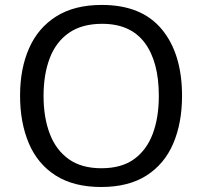

<svg xmlns="http://www.w3.org/2000/svg" viewBox="-20 -745 816 775"><path d="M714.8 -357.9Q714.8 -249 679.4 -166Q644 -83 571.5 -36.6Q499 9.8 388.2 9.8Q277.8 9.8 204.8 -36.6Q131.8 -83 96.4 -166.5Q61 -250 61 -358.9Q61 -467.8 97.4 -550.3Q133.8 -632.8 207.3 -679Q280.8 -725.1 391.1 -725.1Q551.8 -725.1 633.3 -626.5Q714.8 -527.8 714.8 -357.9ZM155.8 -357.9Q155.8 -271 180.9 -205.1Q206.1 -139.2 257.6 -102.5Q309.1 -65.9 389.2 -65.9Q470.2 -65.9 521 -102.5Q571.8 -139.2 596.4 -204.6Q621.1 -270 621.1 -357.9Q621.1 -496.1 564 -572.5Q506.8 -648.9 392.1 -648.9Q311 -648.9 258.5 -612.5Q206.1 -576.2 180.9 -510.5Q155.8 -444.8 155.8 -357.9Z"/></svg>

Font: Kurinto Seri
Style: Regular
Weight: 400
Designer: Kurinto was developed by Clint Goss from a range of fonts that are compatible with the SIL Open Font License Version 1.1
Foundry: Clinton F. Goss
Version: Version 2.196; July 25, 2020